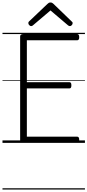

<svg xmlns="http://www.w3.org/2000/svg" viewBox="-20 -1149 703 1544"><path d="M169 0Q155 0 148.5 -5.5Q142 -11 142 -23V-856Q142 -866 149 -870.5Q156 -875 170 -875H600Q608 -875 612.5 -869.5Q617 -864 617 -850Q617 -836 612.5 -830.5Q608 -825 600 -825H196V-488H538Q546 -488 550 -482.5Q554 -477 554 -463Q554 -449 550 -443.5Q546 -438 538 -438H196V-50H600Q608 -50 612.5 -44.5Q617 -39 617 -25Q617 -11 612.5 -5.5Q608 0 600 0ZM230 -939Q223 -939 215.5 -946.5Q208 -954 208 -962Q208 -965 208.5 -968.5Q209 -972 213 -976L361 -1117Q366 -1122 371.5 -1125.5Q377 -1129 386 -1129Q395 -1129 400 -1125.5Q405 -1122 411 -1117L559 -974Q563 -971 563.5 -968Q564 -965 564 -962Q564 -954 557 -946.5Q550 -939 542 -939Q537 -939 533.5 -941Q530 -943 525 -947L386 -1065L247 -947Q243 -943 239 -941Q235 -939 230 -939ZM0 365H663V375H0ZM0 -20H663V0H0ZM0 -505H663V-500H0ZM0 -885H663V-875H0Z"/></svg>

Font: Playwrite GB J Guides
Style: Regular
Weight: 400
Designer: Veronika Burian, José Scaglione
Foundry: TypeTogether
Version: Version 1.003